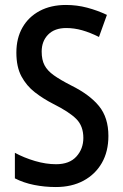

<svg xmlns="http://www.w3.org/2000/svg" viewBox="-20 -795 496 774"><path d="M417 -247Q417 -184 390.5 -138Q364 -92 316.5 -66.5Q269 -41 205 -41Q160 -41 117.5 -49.5Q75 -58 40 -76V-179Q77 -159 121 -146Q165 -133 206 -133Q260 -133 288 -164Q316 -195 316 -239Q316 -287 287.5 -315.5Q259 -344 195 -376Q154 -397 120.5 -423Q87 -449 66.5 -487Q46 -525 46 -583Q46 -641 70.5 -684Q95 -727 140 -751Q185 -775 246 -775Q290 -775 331.5 -764Q373 -753 411 -735L379 -646Q343 -664 311 -673Q279 -682 247 -682Q200 -682 174 -655.5Q148 -629 148 -587Q148 -554 159.5 -532Q171 -510 197 -491.5Q223 -473 266 -451Q341 -414 379 -367.5Q417 -321 417 -247Z"/></svg>

Font: Noto Sans Tamil UI Condensed Medium
Style: Regular
Weight: 500
Width: 3
Designer: Jelle Bosma - Monotype Design Team
Foundry: Monotype Imaging Inc.
Version: Version 2.004; ttfautohint (v1.8.4.7-5d5b)